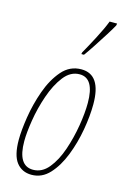

<svg xmlns="http://www.w3.org/2000/svg" viewBox="-122 -847 597 913"><g transform="rotate(15 176.5 -390.0)"><path d="M129 10Q180 10 217 -30Q254 -70 278.5 -132.5Q303 -195 315 -264Q327 -333 327 -390Q327 -536 230 -536Q173 -536 134.5 -491.5Q96 -447 72.5 -381Q49 -315 38.5 -248Q28 -181 28 -136Q28 -59 55 -24.5Q82 10 129 10ZM130 -15Q55 -15 55 -136Q55 -177 65 -239.5Q75 -302 96.5 -364.5Q118 -427 150.5 -469Q183 -511 228 -511Q300 -511 300 -389Q300 -340 289.5 -276.5Q279 -213 258.5 -153Q238 -93 206 -54Q174 -15 130 -15ZM210 -606H223Q235 -622 258.5 -657.5Q282 -693 304.5 -729Q327 -765 335 -780L337 -790H300Q286 -753 259 -701.5Q232 -650 212 -615Z"/></g></svg>

Font: Noto Sans Display Condensed Thin
Style: Italic
Weight: 250
Width: 3
Italic angle: -12°
Designer: Monotype Design Team
Foundry: Monotype Imaging Inc.
Version: Version 1.900